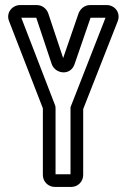

<svg xmlns="http://www.w3.org/2000/svg" viewBox="-20 -712 501 757"><path d="M199 -25V-283C199 -294 198 -294 196 -300L64 -642H123L184 -459C198 -420 258 -412 274 -459L337 -642H396L263 -302C258 -291 258 -291 258 -283V-25ZM308 -22V-281V-282L444 -628C457 -661 433 -692 401 -692H335C313 -692 297 -677 290 -660L229 -483L170 -660C163 -678 147 -692 125 -692H59C29 -692 2 -662 16 -628L149 -285V-282V-22C149 4 170 25 196 25H261C287 25 308 4 308 -22Z"/></svg>

Font: DIN Rundschrift
Style: MittelKont
Weight: 400
Version: Version 1.027